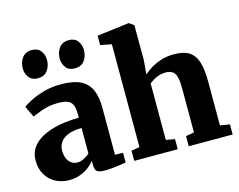

<svg xmlns="http://www.w3.org/2000/svg" viewBox="-111 -990 1457 1170"><g transform="rotate(-15 617.5 -405.0)"><path d="M189 11Q143.5 11 105.2 -9Q67 -29 44.2 -66.8Q21.5 -104.5 21.5 -158.5Q21.5 -204 45.8 -238.2Q70 -272.5 113.8 -295.2Q157.5 -318 216.2 -329.5Q275 -341 343.5 -341.5V-363Q343.5 -397 336 -418.5Q328.5 -440 307.5 -450.5Q286.5 -461 245.5 -461Q188.5 -461 146 -445.8Q103.5 -430.5 79.5 -419.5L45.5 -489.5Q59 -500.5 93.5 -518.8Q128 -537 178.5 -551.8Q229 -566.5 289.5 -566.5Q368 -566.5 413.5 -543.8Q459 -521 478.5 -475.8Q498 -430.5 498 -362.5V-66L548.5 -65.5V-4.5Q537 -2 513.8 1.5Q490.5 5 463.8 7.8Q437 10.5 415.5 10.5Q377 10.5 364.5 -0.5Q352 -11.5 352 -43V-67Q339.5 -50.5 316.8 -32.2Q294 -14 261.8 -1.5Q229.5 11 189 11ZM267 -80Q285 -80 306.8 -90.5Q328.5 -101 343.5 -116V-276.5Q289 -276.5 255.8 -262Q222.5 -247.5 207.8 -224.8Q193 -202 193 -175Q193 -145 202.2 -124Q211.5 -103 228 -91.5Q244.5 -80 267 -80ZM164.5 -638Q128 -638 109.5 -662.8Q91 -687.5 91 -718.5Q91 -758 111.8 -786Q132.5 -814 173 -814H174Q210.5 -814 229 -789.2Q247.5 -764.5 247.5 -733Q247.5 -694 227 -666Q206.5 -638 165.5 -638ZM397.5 -638Q361 -638 342.5 -662.8Q324 -687.5 324 -718.5Q324 -758 344.8 -786Q365.5 -814 406.5 -814H407.5Q443.5 -814 462 -789.2Q480.5 -764.5 480.5 -733Q480.5 -694 460 -666Q439.5 -638 398.5 -638Z M654 -73V-721.5L583.5 -735.5V-794.5L783.5 -819.5H787L816.5 -798.5L817 -578L809.5 -489.5Q826 -505 854.2 -522.8Q882.5 -540.5 920 -552.8Q957.5 -565 1002 -565Q1065.5 -565 1100 -541.8Q1134.5 -518.5 1148.2 -470.5Q1162 -422.5 1162 -347.5V-73.5L1222.5 -64V0H945.5V-64L998 -73.5V-347Q998 -391 992.2 -418.2Q986.5 -445.5 970.5 -458.2Q954.5 -471 923.5 -471Q903 -471 883.8 -465Q864.5 -459 848.5 -449.2Q832.5 -439.5 820.5 -429.5V-73.5L876 -64V0H601.5V-64Z"/></g></svg>

Font: Merriweather 24pt Black
Style: Regular
Weight: 900
Designer: Eben Sorkin
Foundry: Eben Sorkin
Version: Version 2.100